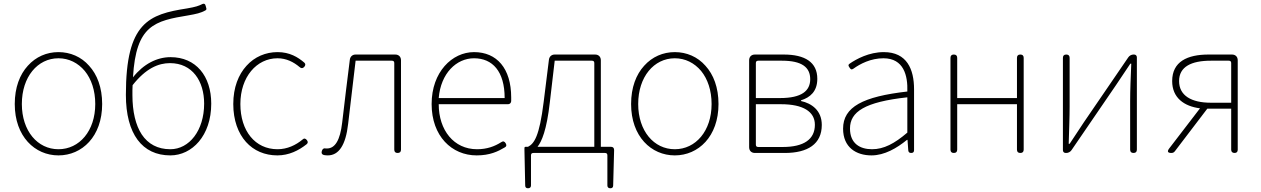

<svg xmlns="http://www.w3.org/2000/svg" viewBox="-20 -819 6752 1028"><path d="M129 -467C86 -420 59 -351 59 -262C59 -88 167 13 293 13C419 13 527 -88 527 -262C527 -351 500 -420 457 -467C415 -515 356 -540 293 -540C230 -540 172 -515 129 -467ZM434 -439C469 -396 490 -335 490 -262C490 -118 405 -20 293 -20C181 -20 97 -118 97 -262C97 -335 118 -396 153 -439C188 -482 237 -507 293 -507C349 -507 398 -482 434 -439Z M741 -676C685 -613 654 -506 654 -311C654 -101 742 13 892 13C1008 13 1111 -92 1111 -264C1111 -412 1029 -513 893 -513C820 -513 748 -476 692 -405C708 -685 808 -707 990 -737C1029 -744 1055 -749 1081 -764C1084 -766 1086 -769 1085 -773L1082 -785L1081 -788C1079 -798 1073 -801 1065 -798C1043 -787 1028 -782 982 -774C880 -758 798 -740 741 -676ZM739 -99C706 -149 689 -222 689 -310V-336L690 -363C761 -453 828 -481 890 -481C1010 -481 1073 -385 1073 -264C1073 -120 993 -20 892 -20C824 -20 773 -48 739 -99Z M1297 -59C1339 -12 1398 13 1465 13C1527 13 1579 -13 1622 -47C1630 -54 1629 -61 1623 -69C1616 -78 1608 -80 1600 -72C1564 -42 1518 -20 1466 -20C1346 -20 1267 -118 1267 -262C1267 -407 1354 -507 1466 -507C1513 -507 1552 -487 1584 -460C1593 -452 1601 -452 1609 -461C1616 -469 1617 -477 1609 -484C1575 -513 1531 -540 1466 -540C1403 -540 1343 -515 1300 -467C1257 -420 1229 -351 1229 -262C1229 -175 1255 -106 1297 -59Z M2127 -263V-496C2127 -515 2115 -527 2096 -527H1991H1884C1867 -527 1855 -516 1853 -499C1839 -387 1825 -275 1812 -162C1801 -68 1774 -24 1730 -24C1729 -24 1727 -24 1726 -24C1714 -27 1706 -22 1703 -10C1700 1 1703 8 1714 11C1720 12 1726 13 1735 13C1793 13 1831 -40 1844 -156C1858 -270 1871 -381 1884 -494H2078C2087 -494 2091 -490 2091 -481V-18C2091 -6 2097 0 2109 0C2121 0 2127 -6 2127 -18V-263Z M2618 -261H2700C2709 -261 2716 -267 2717 -277C2717 -284 2717 -291 2717 -297C2717 -453 2640 -540 2518 -540C2401 -540 2291 -434 2291 -262C2291 -90 2399 13 2532 13C2603 13 2646 -8 2683 -30C2692 -35 2693 -41 2688 -51C2682 -62 2674 -65 2664 -58C2628 -35 2587 -20 2534 -20C2410 -20 2329 -122 2329 -261H2522ZM2593 -294H2505H2329C2340 -427 2424 -507 2518 -507C2617 -507 2682 -437 2682 -294Z M3197 -280V-496C3197 -515 3185 -527 3166 -527H2950C2933 -527 2921 -516 2919 -499L2891 -274C2868 -88 2840 -50 2807 -33H2795C2790 -33 2788 -31 2788 -26V-13L2792 174C2792 184 2797 189 2807 189C2817 189 2823 184 2823 174V13C2823 4 2827 0 2836 0H3027H3219C3228 0 3232 4 3232 13V174C3232 184 3238 189 3248 189C3258 189 3263 184 3263 174L3268 -13V-16C3268 -27 3262 -33 3251 -33H3197ZM3162 -263V-33H3010H2858C2880 -61 2907 -121 2924 -272L2950 -494H3149C3158 -494 3162 -490 3162 -481Z M3429 -467C3386 -420 3359 -351 3359 -262C3359 -88 3467 13 3593 13C3719 13 3827 -88 3827 -262C3827 -351 3800 -420 3757 -467C3715 -515 3656 -540 3593 -540C3530 -540 3472 -515 3429 -467ZM3734 -439C3769 -396 3790 -335 3790 -262C3790 -118 3705 -20 3593 -20C3481 -20 3397 -118 3397 -262C3397 -335 3418 -396 3453 -439C3488 -482 3537 -507 3593 -507C3649 -507 3698 -482 3734 -439Z M3991 -263V-31C3991 -12 4003 0 4022 0H4086H4182C4305 0 4380 -48 4380 -150C4380 -229 4324 -266 4269 -278V-282C4317 -297 4356 -329 4356 -397C4356 -486 4290 -527 4176 -527H4022C4003 -527 3991 -515 3991 -496ZM4027 -394V-481C4027 -490 4031 -494 4040 -494H4097H4167C4273 -494 4318 -459 4318 -395C4318 -333 4273 -294 4157 -294H4027ZM4027 -146V-261H4162C4279 -261 4343 -222 4343 -151C4343 -73 4284 -32 4171 -32H4099H4040C4031 -32 4027 -36 4027 -45Z M4874 -255V-341C4874 -448 4836 -540 4712 -540C4633 -540 4565 -503 4529 -478C4520 -472 4522 -467 4528 -458C4534 -448 4539 -444 4549 -451C4585 -477 4642 -507 4710 -507C4819 -507 4841 -414 4838 -329C4601 -302 4494 -247 4494 -130C4494 -30 4564 13 4646 13C4716 13 4782 -26 4836 -70H4839L4843 -14C4844 -4 4849 0 4859 0C4869 0 4874 -5 4874 -15V-170ZM4838 -250V-203V-109C4769 -50 4712 -20 4649 -20C4585 -20 4531 -50 4531 -131C4531 -220 4609 -273 4838 -298Z M5461 -263V-509C5461 -521 5455 -527 5443 -527C5431 -527 5425 -521 5425 -509V-294H5105V-509C5105 -521 5099 -527 5087 -527C5075 -527 5069 -521 5069 -509V-18C5069 -6 5075 0 5087 0C5099 0 5105 -6 5105 -18V-261H5265H5425V-18C5425 -6 5431 0 5443 0C5455 0 5461 -6 5461 -18V-263Z M5671 -263V-15C5671 -6 5677 0 5686 0H5689C5700 0 5711 -6 5717 -15L5955 -363C5977 -396 6010 -445 6032 -478H6037C6034 -407 6031 -336 6031 -277V-18C6031 -6 6037 0 6049 0C6061 0 6067 -6 6067 -18V-263V-512C6067 -521 6061 -527 6052 -527H6049C6038 -527 6027 -521 6021 -512L5783 -164C5761 -131 5729 -82 5707 -49H5702C5704 -120 5707 -191 5707 -249V-509C5707 -521 5701 -527 5689 -527C5677 -527 5671 -521 5671 -509Z M6572 -381V-269H6463C6359 -269 6293 -307 6293 -385C6293 -462 6359 -494 6463 -494H6517H6559C6568 -494 6572 -490 6572 -481ZM6607 -263V-496C6607 -515 6595 -527 6576 -527H6529H6451C6337 -527 6256 -489 6256 -385C6256 -295 6320 -250 6405 -239L6240 -24C6228 -8 6232 0 6252 0C6260 0 6266 -3 6271 -10L6444 -237H6572V-17C6572 -6 6579 0 6590 0C6601 0 6607 -6 6607 -17V-263Z"/></svg>

Font: GenSenRounded2 TW EL
Style: Regular
Weight: 250
Version: Version 2.100;PS 2.1;hotconv 16.6.51;makeotf.lib2.5.65220 DE